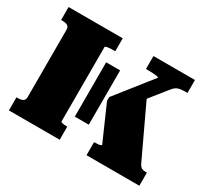

<svg xmlns="http://www.w3.org/2000/svg" viewBox="-142 -926 1228 1142"><g transform="rotate(30 472.5 -355.0)"><path d="M387 -164V-537H483V-164ZM29 0V-90H40Q60 -90 73 -97Q86 -104 86 -126V-585Q86 -607 73 -614Q60 -621 40 -621H29V-710H401V-621H389Q378 -621 367.5 -620.5Q357 -620 349.5 -618.5Q342 -617 337.5 -615.5Q333 -614 333 -611V-99Q333 -96 336.5 -95Q340 -94 345 -92.5Q350 -91 357 -90.5Q364 -90 370 -90H378V0ZM562 0V-90H569Q580 -90 590 -91Q600 -92 606 -94.5Q612 -97 612 -100L506 -341V-367L699 -611Q700 -615 688 -617Q676 -619 659 -620Q642 -621 627 -621H612V-710H897V-621H876Q852 -621 833.5 -615Q815 -609 798 -587L612 -355L693 -493L870 -117Q876 -106 882.5 -100Q889 -94 897.5 -92Q906 -90 915 -90H925V0Z"/></g></svg>

Font: Roboto Serif Black
Style: Regular
Weight: 900
Designer: Greg Gazdowicz
Foundry: Commercial Type
Version: Version 1.008